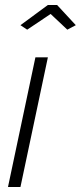

<svg xmlns="http://www.w3.org/2000/svg" viewBox="-20 -750 324 770"><path d="M122 -520H172L62 0H12ZM62 -649 172 -730H209L284 -649L250 -631L183 -694L89 -631Z"/></svg>

Font: Raleway Thin Light
Style: Italic
Weight: 300
Italic angle: -12°
Version: Version 4.026